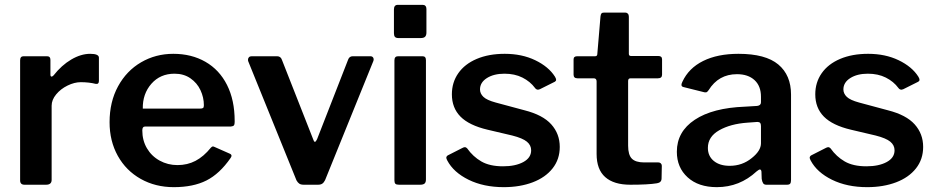

<svg xmlns="http://www.w3.org/2000/svg" viewBox="-20 -762 3863 792"><path d="M63 -18C63 -6 69 0 81 0H170C185.3 0 193 -6.7 193 -20V-326C193 -342 199.2 -357.5 211.5 -372.5C223.8 -387.5 239.5 -399.7 258.5 -409C277.5 -418.3 295.7 -423 313 -423C335.7 -423 356.3 -420.7 375 -416C383.7 -414.7 388 -418.7 388 -428V-524C388 -534.7 376 -540 352 -540C326.7 -540 300.7 -532.2 274 -516.5C247.3 -500.8 223 -479 201 -451C197.7 -447.7 195 -446 193 -446C189.7 -446 188 -448.7 188 -454V-515C188 -525 183.3 -530 174 -530H77C67.7 -530 63 -524.3 63 -513Z M586 -150.5C573.3 -172.2 567 -196.7 567 -224C567 -234.7 570.7 -240 578 -240H932C938.7 -240.7 943 -242.3 945 -245C947 -247.7 948 -252.3 948 -259V-263C948 -320.3 937.5 -369.8 916.5 -411.5C895.5 -453.2 865.8 -485 827.5 -507C789.2 -529 745 -540 695 -540C646.3 -540 602 -528.3 562 -505C522 -481.7 490.3 -448.7 467 -406C443.7 -363.3 432 -314 432 -258C432 -206 443.3 -159.7 466 -119C488.7 -78.3 520.2 -46.7 560.5 -24C600.8 -1.3 646.3 10 697 10C750.3 10 795.2 0.8 831.5 -17.5C867.8 -35.8 901 -66.7 931 -110C933.7 -114 935 -117 935 -119C935 -123 932.7 -126 928 -128L867 -155C863 -157 860 -158 858 -158C856 -158 853.3 -156.3 850 -153C830 -128.3 808.8 -110.2 786.5 -98.5C764.2 -86.8 739.3 -81 712 -81C685.3 -81 660.8 -87.2 638.5 -99.5C616.2 -111.8 598.7 -128.8 586 -150.5ZM804 -314H569C568.3 -354.7 580.2 -388.8 604.5 -416.5C628.8 -444.2 660.7 -458 700 -458C725.3 -458 747.2 -451.7 765.5 -439C783.8 -426.3 797.7 -410 807 -390C816.3 -370 821 -349.3 821 -328C821 -322 819.8 -318.2 817.5 -316.5C815.2 -314.8 810.7 -314 804 -314Z M1519.5 -524C1517.2 -528 1513.3 -530 1508 -530H1435C1425.7 -530 1419.3 -525.3 1416 -516L1288 -188C1284.7 -180.7 1281.7 -177 1279 -177C1276.3 -177 1274 -180.3 1272 -187L1143 -515C1139.7 -525 1133 -530 1123 -530H1018C1013.3 -530 1009.7 -528.7 1007 -526C1004.3 -523.3 1003 -520 1003 -516C1003 -512.7 1003.3 -510.3 1004 -509L1203 -18C1206.3 -12 1210.2 -7.5 1214.5 -4.5C1218.8 -1.5 1225 0 1233 0H1292C1299.3 0 1305.2 -1.5 1309.5 -4.5C1313.8 -7.5 1317.7 -12.3 1321 -19L1520 -510C1522 -515.3 1521.8 -520 1519.5 -524Z M1739 -628V-725C1739 -730.3 1737.7 -734.5 1735 -737.5C1732.3 -740.5 1728.7 -742 1724 -742H1621C1610.3 -742 1605 -735.7 1605 -723V-625C1605 -618.3 1606.3 -613.3 1609 -610C1611.7 -606.7 1616.7 -605 1624 -605H1715C1723.7 -605 1729.8 -606.8 1733.5 -610.5C1737.2 -614.2 1739 -620 1739 -628ZM1737 -22V-514C1737 -524.7 1732.3 -530 1723 -530H1622C1612 -530 1607 -524.3 1607 -513V-18C1607 -11.3 1608.3 -6.7 1611 -4C1613.7 -1.3 1618.7 0 1626 0H1713C1721.7 0 1727.8 -1.7 1731.5 -5C1735.2 -8.3 1737 -14 1737 -22Z M2135 -442C2156.3 -431.3 2173.7 -417 2187 -399C2190.3 -394.3 2194.7 -392 2200 -392C2200.7 -392 2203 -392.7 2207 -394L2269 -425C2272.3 -427 2274 -429.7 2274 -433C2274 -436.3 2272.3 -440.7 2269 -446C2251.7 -473.3 2224.7 -495.8 2188 -513.5C2151.3 -531.2 2109.3 -540 2062 -540C2018 -540 1979.5 -533 1946.5 -519C1913.5 -505 1888.2 -485.3 1870.5 -460C1852.8 -434.7 1844 -405.7 1844 -373C1844 -335.7 1855.8 -305 1879.5 -281C1903.2 -257 1940.3 -239 1991 -227L2093 -203C2121.7 -195.7 2141.8 -187.2 2153.5 -177.5C2165.2 -167.8 2171 -156 2171 -142C2171 -121.3 2160.2 -105.2 2138.5 -93.5C2116.8 -81.8 2089 -76 2055 -76C2018.3 -76 1988.5 -82.7 1965.5 -96C1942.5 -109.3 1923 -127.3 1907 -150C1903.7 -153.3 1900.7 -155 1898 -155C1894.7 -155 1890.7 -153.7 1886 -151L1827 -121C1823 -118.3 1821 -115 1821 -111C1821 -109 1822.3 -105.3 1825 -100C1842.3 -67.3 1871.7 -40.8 1913 -20.5C1954.3 -0.2 2002.7 10 2058 10C2102.7 10 2142.5 3.3 2177.5 -10C2212.5 -23.3 2239.8 -42.5 2259.5 -67.5C2279.2 -92.5 2289 -122 2289 -156C2289 -192 2277.3 -223 2254 -249C2230.7 -275 2194 -294.3 2144 -307L2025 -339C2000.3 -345.7 1983.3 -353.5 1974 -362.5C1964.7 -371.5 1960 -381.7 1960 -393C1960 -412.3 1969.5 -428 1988.5 -440C2007.5 -452 2031.7 -458 2061 -458C2089 -458 2113.7 -452.7 2135 -442Z M2581 -439H2694C2705.3 -439 2711 -444 2711 -454V-517C2711 -526.3 2706 -531 2696 -531H2583C2577 -531 2574 -534 2574 -540V-693C2574 -698.3 2572.7 -702.5 2570 -705.5C2567.3 -708.5 2564 -710 2560 -710H2471C2466.3 -710 2463 -708.8 2461 -706.5C2459 -704.2 2457.7 -700 2457 -694L2444 -540C2444 -533.3 2441 -530 2435 -530H2361C2351 -530 2346 -525.7 2346 -517V-454C2346 -444 2351.3 -439 2362 -439H2429C2437 -439 2441 -434.7 2441 -426V-127C2441 -84.3 2452.8 -52.5 2476.5 -31.5C2500.2 -10.5 2534.7 0 2580 0C2629.3 0 2666 -2 2690 -6C2702.7 -8 2709 -14.7 2709 -26L2710 -78C2710 -82 2708.7 -85.3 2706 -88C2703.3 -90.7 2700 -92 2696 -92H2637C2613.7 -92 2596.8 -97.2 2586.5 -107.5C2576.2 -117.8 2571 -135.7 2571 -161V-428C2571 -435.3 2574.3 -439 2581 -439Z M2937 10C2999.7 10 3054.3 -11.7 3101 -55C3107.7 -60.3 3112 -63 3114 -63C3118 -63 3120.3 -60 3121 -54L3122 -24C3123.3 -16 3125.3 -10 3128 -6C3130.7 -2 3135 0 3141 0H3226C3232.7 0 3237.2 -1.5 3239.5 -4.5C3241.8 -7.5 3243 -12.7 3243 -20V-372C3243 -425.3 3225.5 -466.7 3190.5 -496C3155.5 -525.3 3100.7 -540 3026 -540C2968.7 -540 2920.2 -530.2 2880.5 -510.5C2840.8 -490.8 2812.3 -462.3 2795 -425C2792.3 -419.7 2791 -415.3 2791 -412C2791 -407.3 2793.7 -404.3 2799 -403L2883 -382C2885 -381.3 2887.7 -381 2891 -381C2893.7 -381 2895.8 -381.8 2897.5 -383.5C2899.2 -385.2 2901 -387.3 2903 -390C2930.3 -434 2969.3 -456 3020 -456C3050.7 -456 3074.8 -447.8 3092.5 -431.5C3110.2 -415.2 3119 -392.3 3119 -363V-340C3119 -331.3 3113.7 -326.3 3103 -325L3053 -322C2964.3 -318.7 2895.3 -300.7 2846 -268C2796.7 -235.3 2772 -191.3 2772 -136C2772 -92.7 2786.8 -57.5 2816.5 -30.5C2846.2 -3.5 2886.3 10 2937 10ZM3115.5 -255C3117.8 -252.3 3119 -248 3119 -242V-171C3119 -150.3 3106.3 -130 3081 -110C3055 -88.7 3024.7 -78 2990 -78C2962.7 -78 2940.8 -84.7 2924.5 -98C2908.2 -111.3 2900 -129.3 2900 -152C2900 -182.7 2915.5 -206.8 2946.5 -224.5C2977.5 -242.2 3016.3 -252.7 3063 -256L3104 -259C3109.3 -259 3113.2 -257.7 3115.5 -255Z M3634 -442C3655.3 -431.3 3672.7 -417 3686 -399C3689.3 -394.3 3693.7 -392 3699 -392C3699.7 -392 3702 -392.7 3706 -394L3768 -425C3771.3 -427 3773 -429.7 3773 -433C3773 -436.3 3771.3 -440.7 3768 -446C3750.7 -473.3 3723.7 -495.8 3687 -513.5C3650.3 -531.2 3608.3 -540 3561 -540C3517 -540 3478.5 -533 3445.5 -519C3412.5 -505 3387.2 -485.3 3369.5 -460C3351.8 -434.7 3343 -405.7 3343 -373C3343 -335.7 3354.8 -305 3378.5 -281C3402.2 -257 3439.3 -239 3490 -227L3592 -203C3620.7 -195.7 3640.8 -187.2 3652.5 -177.5C3664.2 -167.8 3670 -156 3670 -142C3670 -121.3 3659.2 -105.2 3637.5 -93.5C3615.8 -81.8 3588 -76 3554 -76C3517.3 -76 3487.5 -82.7 3464.5 -96C3441.5 -109.3 3422 -127.3 3406 -150C3402.7 -153.3 3399.7 -155 3397 -155C3393.7 -155 3389.7 -153.7 3385 -151L3326 -121C3322 -118.3 3320 -115 3320 -111C3320 -109 3321.3 -105.3 3324 -100C3341.3 -67.3 3370.7 -40.8 3412 -20.5C3453.3 -0.2 3501.7 10 3557 10C3601.7 10 3641.5 3.3 3676.5 -10C3711.5 -23.3 3738.8 -42.5 3758.5 -67.5C3778.2 -92.5 3788 -122 3788 -156C3788 -192 3776.3 -223 3753 -249C3729.7 -275 3693 -294.3 3643 -307L3524 -339C3499.3 -345.7 3482.3 -353.5 3473 -362.5C3463.7 -371.5 3459 -381.7 3459 -393C3459 -412.3 3468.5 -428 3487.5 -440C3506.5 -452 3530.7 -458 3560 -458C3588 -458 3612.7 -452.7 3634 -442Z"/></svg>

Font: Libre Franklin SemiBold
Style: Regular
Weight: 600
Designer: Pablo Impallari, Rodrigo Fuenzalida
Foundry: Impallari Type
Version: Version 1.002; ttfautohint (v1.5)